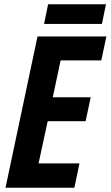

<svg xmlns="http://www.w3.org/2000/svg" viewBox="-20 -886 522 906"><path d="M6 0 157 -714H482L458 -601H266L229 -427H408L384 -314H205L162 -115H355L331 0ZM188 -773 207 -866H480L461 -773Z"/></svg>

Font: Noto Sans Condensed
Style: Bold Italic
Weight: 700
Width: 3
Italic angle: -12°
Designer: Monotype Design Team
Foundry: Monotype Imaging Inc.
Version: Version 2.013; ttfautohint (v1.8.4.7-5d5b)